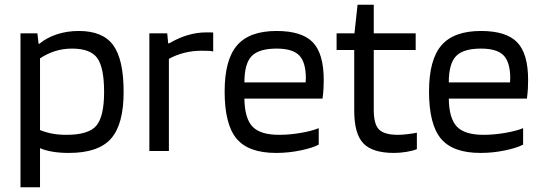

<svg xmlns="http://www.w3.org/2000/svg" viewBox="-20 -634 2277 806"><path d="M148 152H66V-494H137L142 -450H145Q176 -476 219 -490Q262 -504 311 -504Q412 -504 455.5 -444Q499 -384 499 -248Q499 -112 446 -52Q393 8 269 8Q232 8 201.5 3Q171 -2 148 -12ZM417 -248Q417 -350 388.5 -390Q360 -430 282 -430Q245 -430 211.5 -419.5Q178 -409 148 -389V-88Q173 -78 199.5 -73Q226 -68 259 -68Q352 -68 384.5 -106.5Q417 -145 417 -248Z M689 0H607V-494H682L686 -452H690Q729 -475 768 -486.5Q807 -498 845 -498Q861 -498 866.5 -498Q872 -498 875 -497V-418Q868 -420 857.5 -420.5Q847 -421 825 -421Q789 -421 754.5 -412.5Q720 -404 689 -387Z M1318 -96V-27Q1292 -13 1241.5 -2.5Q1191 8 1139 8Q1023 8 973 -52Q923 -112 923 -250Q923 -383 975 -443.5Q1027 -504 1141 -504Q1247 -504 1293 -456.5Q1339 -409 1339 -298Q1339 -278 1338 -261Q1337 -244 1334 -220H1006Q1007 -138 1039.5 -103Q1072 -68 1152 -68Q1195 -68 1242 -76Q1289 -84 1318 -96ZM1264 -309Q1263 -375 1235 -402.5Q1207 -430 1141 -430Q1067 -430 1036.5 -398.5Q1006 -367 1006 -288H1263Q1263 -290 1263.5 -297.5Q1264 -305 1264 -309Z M1730 -77V-8Q1714 -1 1686.5 3.5Q1659 8 1634 8Q1544 8 1505.5 -32Q1467 -72 1467 -170V-424H1393V-494H1468L1481 -614H1549V-494H1725V-424H1549V-173Q1549 -112 1571.5 -90Q1594 -68 1651 -68Q1669 -68 1692.5 -71Q1716 -74 1730 -77Z M2176 -96V-27Q2150 -13 2099.5 -2.5Q2049 8 1997 8Q1881 8 1831 -52Q1781 -112 1781 -250Q1781 -383 1833 -443.5Q1885 -504 1999 -504Q2105 -504 2151 -456.5Q2197 -409 2197 -298Q2197 -278 2196 -261Q2195 -244 2192 -220H1864Q1865 -138 1897.5 -103Q1930 -68 2010 -68Q2053 -68 2100 -76Q2147 -84 2176 -96ZM2122 -309Q2121 -375 2093 -402.5Q2065 -430 1999 -430Q1925 -430 1894.5 -398.5Q1864 -367 1864 -288H2121Q2121 -290 2121.5 -297.5Q2122 -305 2122 -309Z"/></svg>

Font: Blinker
Style: Regular
Weight: 400
Designer: Juergen Huber
Foundry: supertype
Version: Version 1.017;hotconv 1.0.117;makeotfexe 2.5.65602